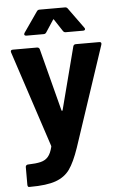

<svg xmlns="http://www.w3.org/2000/svg" viewBox="-60 -751 626 992"><g transform="rotate(-5 252.5 -255.0)"><path d="M42 187V95Q42 90 45.5 86.5Q49 83 54 83Q96 82 120.5 76Q145 70 159.5 53Q174 36 182 3Q183 1 182 -3L18 -501Q17 -503 17 -506Q17 -515 28 -515H153Q164 -515 167 -505L251 -181Q252 -178 254 -178Q256 -178 257 -181L341 -505Q344 -515 355 -515H477Q483 -515 485.5 -511.5Q488 -508 486 -501L313 19Q288 92 262 128.5Q236 165 189 182Q142 199 56 199H49Q46 199 44 195.5Q42 192 42 187ZM96 -596 169 -701Q174 -709 183 -709H316Q325 -709 330 -701L406 -596Q409 -592 409 -589Q409 -581 398 -581H308Q299 -581 294 -589L254 -650Q251 -656 248 -650L208 -589Q203 -581 194 -581H104Q97 -581 94.5 -585.5Q92 -590 96 -596Z"/></g></svg>

Font: Amber EN
Style: Bold
Weight: 700
Designer: Jeremy Tribby
Foundry: Tribby Type
Version: Version 1.408 November 24, 2021